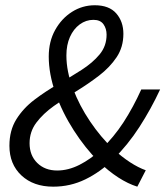

<svg xmlns="http://www.w3.org/2000/svg" viewBox="-20 -688 622 720"><path d="M179.6 12Q105.5 12 60.4 -30.1Q15.3 -72.2 15.3 -141.4Q15.3 -199.2 41.4 -240.8Q67.5 -282.5 109.3 -314.1Q151.1 -345.8 197.5 -372.3Q244 -398.9 285.7 -425.7Q327.5 -452.5 353.6 -484Q379.7 -515.5 379.7 -557.9Q379.7 -580.6 368 -597.1Q356.2 -613.6 330.4 -613.6Q302.4 -613.6 279 -596.5Q255.6 -579.3 242.3 -549.4Q229 -519.5 229 -480.1Q229 -420.5 253.5 -356Q277.9 -291.6 317.9 -232.5Q357.9 -173.3 404.5 -129.4Q436.3 -100 467.6 -79.6Q498.9 -59.3 526.6 -49.5L494.9 12Q459.9 1.1 423.2 -22.7Q386.4 -46.5 350.4 -81.8Q299.7 -132.2 256.6 -199.3Q213.5 -266.4 188.1 -338.5Q162.8 -410.6 162.8 -476.1Q162.8 -532.3 186.8 -575.5Q210.8 -618.7 249.9 -643.5Q289 -668.3 335.4 -668.3Q389.2 -668.3 415.9 -637.8Q442.7 -607.2 442.7 -561.2Q442.7 -511.3 417.3 -473.4Q391.9 -435.5 351.8 -404.7Q311.6 -373.8 266.8 -346.3Q222 -318.9 181.8 -290.4Q141.7 -261.8 116.3 -228.1Q90.9 -194.4 90.9 -151Q90.9 -105.1 119.8 -76.8Q148.6 -48.6 194.3 -48.6Q236.1 -48.6 278.3 -70Q320.5 -91.5 357.7 -126.3Q406.9 -173.4 443.5 -230Q480 -286.5 509.7 -352.4H580.4Q546.4 -279.4 502.8 -211.8Q459.2 -144.2 403.4 -89.2Q356.3 -42.8 300 -15.4Q243.7 12 179.6 12Z"/></svg>

Font: Source Sans 3 VF
Style: Italic
Weight: 200
Italic angle: -11°
Designer: Paul D. Hunt
Foundry: Adobe Systems Incorporated
Version: Version 3.042;hotconv 1.0.118;makeotfexe 2.5.65603